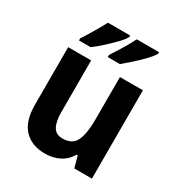

<svg xmlns="http://www.w3.org/2000/svg" viewBox="-181 -892 964 1028"><g transform="rotate(30 301.0 -378.0)"><path d="M531 -546V0H422L403 -70H396Q372 -29 332.5 -9.5Q293 10 245 10Q163 10 116 -39.5Q69 -89 69 -190V-546H211V-227Q211 -168 228.5 -137.5Q246 -107 286 -107Q347 -107 368 -152Q389 -197 389 -281V-546ZM504 -756Q494 -738 467 -709.5Q440 -681 408.5 -653Q377 -625 354 -606H279V-619Q302 -654 327 -695.5Q352 -737 366 -766H504ZM325 -756Q315 -737 288.5 -709.5Q262 -682 230.5 -653.5Q199 -625 173 -606H101V-619Q124 -654 148.5 -695.5Q173 -737 188 -766H325Z"/></g></svg>

Font: Noto Sans Gujarati UI SemiCondensed
Style: Bold
Weight: 700
Width: 4
Designer: Jelle Bosma - Monotype Design Team, Universal Thirst
Foundry: Monotype Imaging Inc.
Version: Version 2.106; ttfautohint (v1.8.4.7-5d5b)